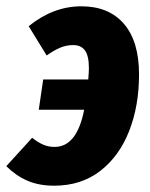

<svg xmlns="http://www.w3.org/2000/svg" viewBox="-61 -571 477 609"><path d="M380 -335Q380 -235 348.5 -155Q317 -75 256.5 -28.5Q196 18 111 18Q62 18 25.5 2Q-11 -14 -41 -44L41 -134Q60 -119 76.5 -112Q93 -105 112 -105Q183 -105 206 -223H62L76 -319H219Q221 -345 221 -354Q221 -394 208.5 -411Q196 -428 171 -428Q150 -428 130.5 -420Q111 -412 87 -395L30 -488Q108 -551 197 -551Q284 -551 332 -495.5Q380 -440 380 -335Z"/></svg>

Font: Fira Sans Extra Condensed ExtraBold
Style: Italic
Weight: 800
Width: 3
Italic angle: -8°
Designer: Carrois Corporate & Edenspiekermann AG
Foundry: Carrois Corporate GbR & Edenspiekermann AG
Version: Version 4.203